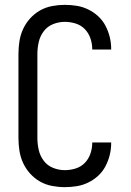

<svg xmlns="http://www.w3.org/2000/svg" viewBox="-20 -763 540 791"><path d="M247 8Q221 8 194.5 3Q168 -2 145 -15Q122 -28 104 -48Q86 -68 75 -92Q64 -116 60 -142.5Q56 -169 56 -195V-540Q56 -566 60 -592.5Q64 -619 75 -643Q86 -667 104 -687Q122 -707 145 -720Q168 -733 194.5 -738Q221 -743 247 -743Q272 -743 296.5 -739Q321 -735 343.5 -724Q366 -713 384.5 -696Q403 -679 414.5 -657Q426 -635 432 -611Q438 -587 438 -562Q438 -561 438 -560.5Q438 -560 438 -559H360Q360 -559 360 -559.5Q360 -560 360 -561Q360 -583 352.5 -605Q345 -627 329.5 -643Q314 -659 292 -666Q270 -673 247 -673Q222 -673 198.5 -663.5Q175 -654 160 -634Q145 -614 139.5 -589.5Q134 -565 134 -540V-195Q134 -170 139.5 -145.5Q145 -121 160 -101Q175 -81 198.5 -71.5Q222 -62 247 -62Q270 -62 292 -69Q314 -76 329.5 -92Q345 -108 352.5 -130Q360 -152 360 -174Q360 -175 360 -175.5Q360 -176 360 -176H438Q438 -175 438 -174.5Q438 -174 438 -173Q438 -148 432 -124Q426 -100 414.5 -78Q403 -56 384.5 -39Q366 -22 343.5 -11Q321 0 296.5 4Q272 8 247 8Z"/></svg>

Font: Zed Sans
Style: Regular
Weight: 400
Designer: Belleve Invis
Foundry: Belleve Invis
Version: Version 1.0.0; ttfautohint (v1.8.4)